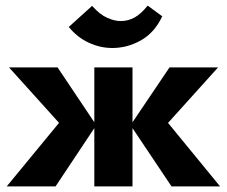

<svg xmlns="http://www.w3.org/2000/svg" viewBox="-20 -664 809 684"><path d="M591 0 445 -218 584 -424H757L537 -180V-277L764 0ZM4 0 232 -277V-180L12 -424H185L323 -218L178 0ZM316 0V-424H452V0ZM380 -493Q337 -493 296 -512Q255 -531 225 -568L308 -643Q336 -612 362 -600.5Q388 -589 410 -589Q437 -589 460 -602Q483 -615 506 -644L558 -606Q531 -548 482.5 -520.5Q434 -493 380 -493Z"/></svg>

Font: Ysabeau Infant ExtraBold
Style: Regular
Weight: 800
Designer: Christian Thalmann (Catharsis Fonts)
Version: Version 2.001;gftools[0.9.30]; featfreeze: ss01,ss02,lnum